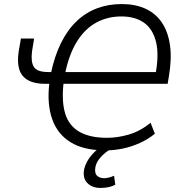

<svg xmlns="http://www.w3.org/2000/svg" viewBox="-20 -733 914 946"><path d="M500 8Q393 8 328 -32Q263 -72 237 -146.5Q211 -221 223 -322L231 -320H201Q150 -320 118 -338Q86 -356 75 -391Q64 -426 72 -479L83 -543H148L138 -481Q131 -430 146.5 -404Q162 -378 218 -378H244L230 -368Q248 -455 280 -520Q312 -585 357 -628Q402 -671 458 -692Q514 -713 580 -713Q647 -713 697 -690Q747 -667 777.5 -622Q808 -577 817.5 -510.5Q827 -444 812 -356L806 -320H284L293 -323Q283 -232 301.5 -172.5Q320 -113 371.5 -83.5Q423 -54 508 -54Q559 -54 614.5 -70Q670 -86 722 -128L743 -74Q710 -47 669 -28.5Q628 -10 585 -1Q542 8 500 8ZM578 -652Q509 -652 453 -621Q397 -590 358 -526.5Q319 -463 300 -367L290 -378H762L744 -355Q765 -460 749 -525.5Q733 -591 689 -621.5Q645 -652 578 -652ZM476 193Q433 193 409.5 168Q386 143 395 99Q404 62 434 28Q464 -6 510 -30L529 0Q516 6 499 19.5Q482 33 468.5 50.5Q455 68 450 90Q445 120 458 132.5Q471 145 493 145Q503 145 515.5 142Q528 139 542 133L548 177Q536 184 517.5 188.5Q499 193 476 193Z"/></svg>

Font: Nunito Sans 7pt SemiCondensed Light
Style: Italic
Weight: 300
Width: 4
Italic angle: -9°
Designer: Vernon Adams
Foundry: Vernon Adams
Version: Version 3.101;gftools[0.9.27]